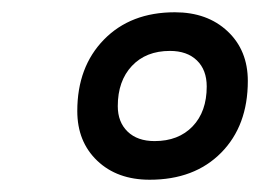

<svg xmlns="http://www.w3.org/2000/svg" viewBox="-20 -728 424 313"><path d="M106 -547Q106 -619 149.5 -663.5Q193 -708 265 -708Q318 -708 351 -677Q384 -646 384 -596Q384 -523 340.5 -479Q297 -435 224 -435Q171 -435 138.5 -466Q106 -497 106 -547ZM317 -587Q317 -614 301 -629.5Q285 -645 257 -645Q218 -645 195 -620.5Q172 -596 172 -555Q172 -529 188 -513.5Q204 -498 232 -498Q271 -498 294 -522Q317 -546 317 -587Z"/></svg>

Font: Bai Jamjuree Medium
Style: Italic
Weight: 500
Italic angle: -10°
Version: Version 1.000; ttfautohint (v1.6)